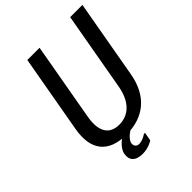

<svg xmlns="http://www.w3.org/2000/svg" viewBox="-238 -827 1109 1109"><g transform="rotate(-45 316.5 -272.5)"><path d="M295 -60C220 -60 179 -110 198 -220L283 -700H183L98 -220C72 -70 138 10 283 10C428 10 522 -70 548 -220L633 -700H533L448 -220C429 -110 370 -60 295 -60ZM297 100C277 100 265 85 268 65C274 30 330 0 330 0H260C260 0 203 35 196 80C188 125 212 155 272 155C322 155 357 130 357 130L366 78H357C358 78 327 100 297 100Z"/></g></svg>

Font: Scada
Style: Italic
Weight: 400
Designer: Jovanny Lemonad
Foundry: Jovanny Lemonad
Version: Version 3.005